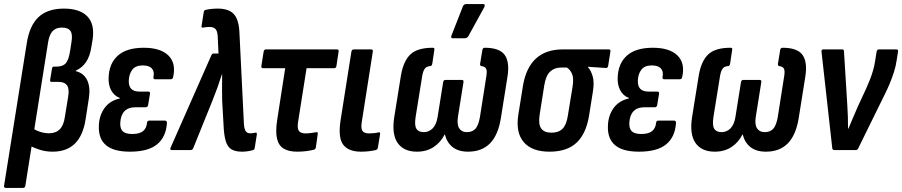

<svg xmlns="http://www.w3.org/2000/svg" viewBox="-30 -733 4408 938"><path d="M-2.1 185Q-11.5 185 -10.1 174L100.5 -520.1Q113.7 -607.3 157.8 -649.1Q201.8 -691 282.5 -691Q359.4 -691 396.5 -653.1Q433.5 -615.2 422.5 -540L416.7 -505.6Q409.7 -458.4 390.4 -430Q371.1 -401.6 339.7 -387.6V-385.6Q378.9 -376.2 395.6 -341.8Q412.3 -307.4 404.3 -254.2L388.7 -152.9Q376.3 -71 336 -31.5Q295.7 8 227 8Q194.7 8 166.1 -0.8Q137.5 -9.6 115.1 -22.2L129.1 -106.6Q146.3 -95.2 167.2 -88.6Q188 -81.9 209.7 -81.9Q242.4 -81.9 261.8 -101.2Q281.2 -120.4 287 -162.3L302.9 -259.8Q309.7 -297.9 297.7 -315.4Q285.8 -332.9 256.6 -332.9H222.6Q213.2 -332.9 214.9 -342.5L224 -398Q225.4 -407.6 233.6 -407.6H246.1Q276.4 -407.6 290.9 -423.3Q305.4 -439.1 312.5 -484.2L318.9 -525.8Q325.7 -565 314.3 -581.7Q303 -598.3 272.7 -598.3Q242.9 -598.3 226.8 -580.8Q210.8 -563.2 205 -526.7L93.9 174Q92.5 185 82 185Z M604.9 8Q525.4 8 488 -23.6Q450.7 -55.2 452.9 -116.8Q454.1 -168 480.4 -204.7Q506.7 -241.4 555.1 -251.8L555.5 -254.2Q527.3 -265.2 513.1 -291.9Q498.9 -318.6 500.7 -354.4Q502.9 -423 545.8 -461.4Q588.8 -499.7 672.7 -499.7Q752.9 -499.7 791.8 -462.8Q830.6 -425.8 816.3 -358.5Q814.1 -345.9 804.9 -345.9H727.4Q718 -345.9 719.8 -357.5Q725.4 -384.1 711.6 -398.8Q697.9 -413.4 666.9 -413.4Q632.2 -413.4 616.2 -392.3Q600.1 -371.3 599.1 -338.1Q598.5 -311.8 611.4 -298.7Q624.2 -285.5 652.5 -285.5H694.1Q704.7 -285.5 702.7 -274.5L693.7 -220.1Q691.7 -209.1 682.7 -209.1H633.7Q595.8 -209.1 577.5 -189.1Q559.1 -169.2 557.5 -132.3Q556.3 -104 570.1 -91.2Q584 -78.4 616.2 -78.4Q650.7 -78.4 668.1 -91.9Q685.5 -105.4 688.4 -133.1Q689.1 -143.7 699.1 -143.7H776.3Q786.2 -143.7 785.5 -131.7Q781.1 -63.6 737.4 -27.8Q693.7 8 604.9 8Z M1152.1 8Q1120.1 8 1101 -3.2Q1082 -14.4 1073 -43.2Q1064 -72.1 1062 -124.8L1055.3 -241.2Q1055.1 -273 1054.8 -304.2Q1054.5 -335.4 1055.3 -370.5H1054.3Q1043.2 -335.4 1032.1 -304.7Q1021 -274 1007.6 -240.6L914 -9Q910 0 901.6 0H809.2Q797.8 0 804 -13L1002.6 -463Q1006 -471.6 1014.4 -471.6H1037.5L1033.5 -556.6Q1031.9 -582.1 1022.3 -591.7Q1012.7 -601.3 994.1 -601.3Q978.5 -601.3 962.3 -598.3Q957.5 -597.3 955.6 -599.3Q953.7 -601.3 954.7 -606.5L965.3 -673.4Q966.3 -683 974.9 -684.8Q1002.8 -691 1033.9 -691Q1086.2 -691 1111 -665.6Q1135.7 -640.3 1139.4 -579.8L1161.6 -128Q1163.6 -101.4 1170.8 -91.5Q1178 -81.7 1192.5 -81.7Q1197.9 -81.7 1203.7 -82.4Q1209.5 -83.1 1216.5 -84.7Q1227 -86.5 1224.6 -75.1L1214.5 -11Q1213.5 -0.8 1203.5 1Q1189.7 4.8 1176.9 6.4Q1164 8 1152.1 8Z M1421.9 8Q1380.8 8 1356.1 -6.8Q1331.4 -21.6 1323.4 -55.5Q1315.4 -89.5 1324 -146L1363.3 -399.8H1255Q1245.1 -399.8 1246.9 -410.8L1258 -480.8Q1260.4 -491.7 1269 -491.7H1615.9Q1626.5 -491.7 1624.1 -480.2L1613.6 -410.8Q1612.2 -399.8 1601.6 -399.8H1467.7L1426.1 -136.6Q1421.5 -106.2 1430.1 -93.7Q1438.7 -81.3 1461.9 -81.3Q1476.5 -81.3 1490.7 -83.3Q1504.9 -85.3 1515.5 -87.3Q1524.1 -88.7 1522.3 -78.1L1513.1 -12.7Q1511.7 -4.4 1503.1 -1.4Q1487.8 2.4 1467 5.2Q1446.3 8 1421.9 8Z M1733.8 8Q1672.4 8 1646.8 -26Q1621.1 -59.9 1633.5 -143.2L1686.7 -480.6Q1688.7 -491.7 1699.1 -491.7H1782.7Q1793.3 -491.7 1791.3 -480.6L1737.1 -135Q1732.5 -104.2 1741.1 -92.7Q1749.7 -81.3 1773.4 -81.3Q1785 -81.3 1797 -82.5Q1809 -83.7 1819 -86.3Q1828.7 -88.7 1826.7 -76.5L1816 -11.7Q1814.2 -2.2 1805.8 0Q1792.2 3.4 1773.4 5.7Q1754.5 8 1733.8 8Z M2007 8Q1942 8 1912.4 -35.1Q1882.7 -78.2 1896.5 -163.5L1928.9 -365.4Q1941.1 -435.3 1975.3 -467.5Q2009.5 -499.7 2084 -499.7Q2094.4 -499.7 2092 -489.6L2081.8 -421.4Q2079.4 -410.2 2072 -410.2Q2053.6 -409 2045.2 -397.4Q2036.7 -385.9 2032.5 -360.7L2000.5 -161.9Q1994.1 -120.6 2004.2 -104.1Q2014.4 -87.5 2040.2 -87.5Q2065.9 -87.5 2084.1 -106.2Q2102.2 -124.8 2108 -162.5L2135 -331.6Q2137 -342.6 2146.4 -342.6H2225.7Q2236.3 -342.6 2234.3 -331.6L2207.3 -162.5Q2201.5 -124.8 2213.4 -106.2Q2225.3 -87.5 2251 -87.5Q2277.9 -87.5 2292.8 -104.1Q2307.7 -120.6 2314.8 -161.9L2346 -360.7Q2350.2 -385.9 2345.2 -396.8Q2340.2 -407.8 2321.5 -410.2Q2314.5 -411.4 2315.5 -421.4L2326.7 -489.6Q2328.7 -499.7 2338.1 -499.7Q2410.2 -499.7 2435.4 -465Q2460.6 -430.2 2449.4 -359.4L2417 -155.9Q2403.6 -73 2363.8 -32.5Q2323.9 8 2256.6 8Q2210 8 2181.7 -14.1Q2153.4 -36.2 2143.5 -75.8H2142.1Q2122.9 -37.4 2088.5 -14.7Q2054.1 8 2007 8ZM2181.4 -546Q2175.8 -546 2174.6 -550.3Q2173.4 -554.6 2175.8 -559.8L2231.4 -701.8Q2234.1 -708.4 2238.6 -710.8Q2243.1 -713.2 2249.5 -713.2H2329.8Q2336.6 -713.2 2337.8 -708.7Q2339 -704.2 2336.2 -698.4L2258.7 -557.4Q2252.8 -546 2239 -546Z M2654.7 8Q2568.2 8 2528.3 -39.2Q2488.5 -86.3 2502.3 -173.1L2525.1 -315.2Q2539.9 -402.2 2588.3 -447Q2636.8 -491.7 2720.3 -491.7H2944.1Q2954.1 -491.7 2952.1 -481.2L2941.2 -411.8Q2939.2 -400 2929.8 -400.8L2842.3 -406.8V-405Q2857.3 -388.8 2865.6 -359.6Q2874 -330.4 2866.4 -284.6L2847.7 -167.3Q2833.5 -80 2786.9 -36Q2740.2 8 2654.7 8ZM2664.5 -84.7Q2699.1 -84.7 2718.4 -104.1Q2737.6 -123.4 2744.5 -169.9L2767.1 -308.4Q2773.9 -350.3 2764.9 -371.7Q2755.8 -393 2739.2 -403H2711.5Q2678.7 -403 2657.5 -383.1Q2636.4 -363.2 2628.9 -315.5L2606.3 -172.1Q2599.3 -126 2613.9 -105.4Q2628.6 -84.7 2664.5 -84.7Z M3091.9 8Q3012.4 8 2975 -23.6Q2937.7 -55.2 2939.9 -116.8Q2941.1 -168 2967.4 -204.7Q2993.7 -241.4 3042.1 -251.8L3042.5 -254.2Q3014.3 -265.2 3000.1 -291.9Q2985.9 -318.6 2987.7 -354.4Q2989.9 -423 3032.8 -461.4Q3075.8 -499.7 3159.7 -499.7Q3239.9 -499.7 3278.8 -462.8Q3317.6 -425.8 3303.3 -358.5Q3301.1 -345.9 3291.9 -345.9H3214.4Q3205 -345.9 3206.8 -357.5Q3212.4 -384.1 3198.6 -398.8Q3184.9 -413.4 3153.9 -413.4Q3119.2 -413.4 3103.2 -392.3Q3087.1 -371.3 3086.1 -338.1Q3085.5 -311.8 3098.4 -298.7Q3111.2 -285.5 3139.5 -285.5H3181.1Q3191.7 -285.5 3189.7 -274.5L3180.7 -220.1Q3178.7 -209.1 3169.7 -209.1H3120.7Q3082.8 -209.1 3064.5 -189.1Q3046.1 -169.2 3044.5 -132.3Q3043.3 -104 3057.1 -91.2Q3071 -78.4 3103.2 -78.4Q3137.7 -78.4 3155.1 -91.9Q3172.5 -105.4 3175.4 -133.1Q3176.1 -143.7 3186.1 -143.7H3263.3Q3273.2 -143.7 3272.5 -131.7Q3268.1 -63.6 3224.4 -27.8Q3180.7 8 3091.9 8Z M3462 8Q3397 8 3367.4 -35.1Q3337.7 -78.2 3351.5 -163.5L3383.9 -365.4Q3396.1 -435.3 3430.3 -467.5Q3464.5 -499.7 3539 -499.7Q3549.4 -499.7 3547 -489.6L3536.8 -421.4Q3534.4 -410.2 3527 -410.2Q3508.6 -409 3500.2 -397.4Q3491.7 -385.9 3487.5 -360.7L3455.5 -161.9Q3449.1 -120.6 3459.2 -104.1Q3469.4 -87.5 3495.2 -87.5Q3520.9 -87.5 3539.1 -106.2Q3557.2 -124.8 3563 -162.5L3590 -331.6Q3592 -342.6 3601.4 -342.6H3680.7Q3691.3 -342.6 3689.3 -331.6L3662.3 -162.5Q3656.5 -124.8 3668.4 -106.2Q3680.3 -87.5 3706 -87.5Q3732.9 -87.5 3747.8 -104.1Q3762.7 -120.6 3769.8 -161.9L3801 -360.7Q3805.2 -385.9 3800.2 -396.8Q3795.2 -407.8 3776.5 -410.2Q3769.5 -411.4 3770.5 -421.4L3781.7 -489.6Q3783.7 -499.7 3793.1 -499.7Q3865.2 -499.7 3890.4 -465Q3915.6 -430.2 3904.4 -359.4L3872 -155.9Q3858.6 -73 3818.8 -32.5Q3778.9 8 3711.6 8Q3665 8 3636.7 -14.1Q3608.4 -36.2 3598.5 -75.8H3597.1Q3577.9 -37.4 3543.5 -14.7Q3509.1 8 3462 8Z M4045.8 0Q4036.9 0 4035.9 -9.6L3983.6 -478.8Q3981.6 -491.7 3992 -491.7H4083.9Q4093.2 -491.7 4093.2 -482.6L4109.4 -220.1Q4111.2 -190.9 4112.2 -162.3Q4113.2 -133.8 4113 -104.6H4114.8Q4126.4 -131.9 4137.9 -159.1Q4149.5 -186.3 4161.1 -213.1L4201.6 -300.3Q4212.5 -324.5 4220.8 -346.1Q4229.1 -367.7 4235.4 -389.3Q4241.7 -410.9 4245.3 -434.9L4252.5 -480.2Q4255.3 -491.7 4263.4 -491.7H4348.9Q4359.5 -491.7 4357.1 -479.8L4350.7 -439.2Q4346.7 -410.8 4337.8 -382.5Q4328.9 -354.3 4317 -325.5Q4305.1 -296.7 4288.9 -264.7L4162.6 -8Q4158.9 0 4150.9 0Z"/></svg>

Font: Sofia Sans Condensed
Style: Italic
Weight: 400
Italic angle: -9°
Designer: Botio Nikoltchev, Ani Petrova
Foundry: lettersoup
Version: Version 4.101